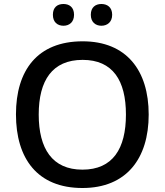

<svg xmlns="http://www.w3.org/2000/svg" viewBox="-20 -983 825 962"><path d="M245 -909C245 -872 268 -854 298 -854C327 -854 351 -872 351 -909C351 -947 327 -963 298 -963C268 -963 245 -947 245 -909ZM435 -909C435 -872 459 -854 488 -854C517 -854 542 -872 542 -909C542 -947 517 -963 488 -963C459 -963 435 -947 435 -909ZM725 -409C725 -631 613 -776 394 -776C167 -776 60 -630 60 -410C60 -189 167 -41 393 -41C613 -41 725 -188 725 -409ZM174 -409C174 -580 242 -683 394 -683C545 -683 611 -580 611 -409C611 -238 545 -133 393 -133C242 -133 174 -238 174 -409Z"/></svg>

Font: Noto Sans Tamil UI Medium
Style: Regular
Weight: 500
Designer: Jelle Bosma - Monotype Design Team
Foundry: Monotype Imaging Inc.
Version: Version 2.004